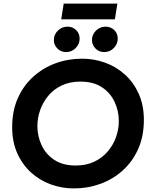

<svg xmlns="http://www.w3.org/2000/svg" viewBox="-20 -1041 841 1073"><path d="M393 12Q326 12 264 -10.5Q202 -33 153.5 -77Q105 -121 76.5 -184.5Q48 -248 48 -330Q48 -421 79.5 -492Q111 -563 166 -612.5Q221 -662 291 -687.5Q361 -713 439 -713Q506 -713 568 -690.5Q630 -668 678.5 -624Q727 -580 755.5 -516.5Q784 -453 784 -371Q784 -280 752.5 -209Q721 -138 666 -88.5Q611 -39 541 -13.5Q471 12 393 12ZM403 -116Q462 -116 507 -137.5Q552 -159 582.5 -195Q613 -231 628.5 -275Q644 -319 644 -365Q644 -421 620.5 -471.5Q597 -522 549.5 -553.5Q502 -585 429 -585Q370 -585 325 -563.5Q280 -542 250 -506Q220 -470 204.5 -426Q189 -382 189 -336Q189 -280 212.5 -229.5Q236 -179 283.5 -147.5Q331 -116 403 -116ZM562 -750Q533 -750 513.5 -770Q494 -790 494 -817Q494 -848 516.5 -870Q539 -892 570 -892Q599 -892 618.5 -873Q638 -854 638 -825Q638 -795 616 -772.5Q594 -750 562 -750ZM349 -750Q320 -750 300.5 -770Q281 -790 281 -817Q281 -848 303.5 -870Q326 -892 357 -892Q386 -892 405.5 -873Q425 -854 425 -825Q425 -795 403 -772.5Q381 -750 349 -750ZM322 -933 336 -1021H636L622 -933Z"/></svg>

Font: MuseoModerno SemiBold
Style: Italic
Weight: 600
Italic angle: -9°
Designer: Pablo Cosgaya, Héctor Gatti, Marcela Romero, and the Authors of The MuseoModerno Project.
Foundry: Omnibus-Type Team
Version: Version 1.003